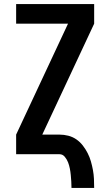

<svg xmlns="http://www.w3.org/2000/svg" viewBox="-20 -755 540 940"><path d="M330 165Q330 149 329 133.5Q328 118 326.5 102Q325 86 322 70.5Q319 55 313.5 40.5Q308 26 297.5 13Q287 0 271 0H59V-96L313 -639H59V-735H441V-639L187 -96H271Q293 -96 314.5 -90.5Q336 -85 354 -72.5Q372 -60 385.5 -42.5Q399 -25 409 -5.5Q419 14 425 35Q431 56 435 77.5Q439 99 440 121Q441 143 441 165Z"/></svg>

Font: Iosevka SS18
Style: Bold
Weight: 700
Monospace: yes
Designer: Belleve Invis
Foundry: Belleve Invis
Version: Version 25.1.1; ttfautohint (v1.8.4)